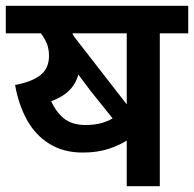

<svg xmlns="http://www.w3.org/2000/svg" viewBox="-20 -642 669 662"><path d="M531 -527V0H417V-194L429 -165Q397 -143 357 -129.5Q317 -116 265 -116Q199 -116 150.5 -146Q102 -176 73 -228.5Q44 -281 32 -349Q91 -360 120 -383.5Q149 -407 149 -450Q149 -482 134 -507.5Q119 -533 100 -551L155 -527H0V-622H629V-527ZM203 -527 220 -544Q238 -514 247 -488Q256 -462 256 -429L254 -406Q249 -362 221 -332.5Q193 -303 138 -287L151 -306Q169 -260 198 -235.5Q227 -211 275 -211Q309 -211 334.5 -219Q360 -227 377.5 -240Q395 -253 406 -267L417 -256V-527ZM435 -259 381 -218 292 -329Q272 -355 253 -381Q234 -407 216 -433Q198 -459 183 -482L229 -524Z"/></svg>

Font: Noto Sans Devanagari SemiBold
Style: Regular
Weight: 600
Version: Version 2.003